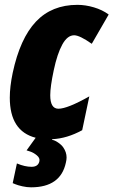

<svg xmlns="http://www.w3.org/2000/svg" viewBox="-20 -574 475 804"><path d="M129.4 2.9Q21 -24.9 21 -165Q21 -210.9 33.2 -269Q64 -413.1 130.4 -483.4Q196.8 -553.7 304.2 -553.7Q337.9 -553.7 373.3 -543.2Q408.7 -532.7 435.1 -513.2L364.3 -390.6Q313.5 -426.3 290.5 -426.3Q262.2 -426.3 241 -387.7Q219.7 -349.1 205.1 -280Q190.4 -210.9 190.4 -175.3Q190.4 -118.7 224.6 -118.7Q262.2 -118.7 354 -170.4L324.2 -28.8Q260.7 5.9 199.2 8.8L197.8 11.7Q208.5 12.7 223.1 22.7Q237.8 32.7 245.1 43.5Q258.8 63.5 258.8 85.4Q258.8 95.2 255.9 106.9Q233.9 210.4 109.9 210.4Q92.8 210.4 73.5 206.1Q54.2 201.7 43.9 197.3L33.2 192.9L50.8 110.4Q84 124.5 112.1 124.5Q140.1 124.5 145 101.1Q147.9 87.9 134.5 76.7Q121.1 65.4 106.4 60.5L91.3 55.7Q120.6 14.6 129.4 2.9Z"/></svg>

Font: Open Sans Hebrew Condensed Extra Bold
Style: Italic
Weight: 800
Width: 3
Italic angle: -12°
Foundry: Ascender Corporation, Yanek Iontef
Version: Version 2.001;PS 002.001;hotconv 1.0.70;makeotf.lib2.5.58329